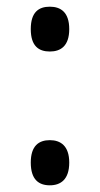

<svg xmlns="http://www.w3.org/2000/svg" viewBox="-20 -547 299 574"><path d="M129 -393C161 -393 187 -409 187 -460C187 -511 161 -527 129 -527C96 -527 72 -511 72 -460C72 -409 96 -393 129 -393ZM129 7C161 7 187 -10 187 -61C187 -111 161 -128 129 -128C96 -128 72 -111 72 -61C72 -10 96 7 129 7Z"/></svg>

Font: Noto Serif Sinhala ExtraCondensed Medium
Style: Regular
Weight: 500
Width: 2
Designer: Jelle Bosma - Monotype Design Team
Foundry: Monotype Imaging Inc.
Version: Version 2.007